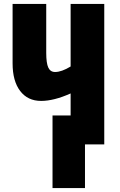

<svg xmlns="http://www.w3.org/2000/svg" viewBox="-20 -734 609 976"><path d="M412 0V222H247V-147H339V-259Q254 -221 189 -221Q121 -221 82.5 -271.5Q44 -322 44 -412V-714H215V-465Q215 -413 225.5 -390.5Q236 -368 260 -368Q293 -368 339 -396V-714H510V0Z"/></svg>

Font: Noto Sans UI CondBlack
Style: Regular
Weight: 900
Width: 3
Designer: Monotype Design Team
Foundry: Monotype Imaging Inc.
Version: Version 1.001